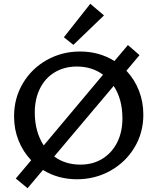

<svg xmlns="http://www.w3.org/2000/svg" viewBox="-20 -936 827 1010"><path d="M366 -700 316 -740 455 -916 527 -855ZM734 -333Q734 -237 687 -159.5Q640 -82 560 -37.5Q480 7 385 7Q285 7 206 -42L125 54L63 3L144 -93Q101 -138 77.5 -197Q54 -256 54 -324Q54 -420 100.5 -498Q147 -576 226.5 -620.5Q306 -665 401 -665Q502 -665 582 -615L653 -699L714 -646L645 -564Q688 -518 711 -459Q734 -400 734 -333ZM210 -171 522 -543Q464 -586 384 -586Q319 -586 268.5 -556Q218 -526 190.5 -471Q163 -416 163 -344Q163 -243 210 -171ZM624 -313Q624 -415 578 -484L265 -113Q323 -70 403 -70Q468 -70 518 -100.5Q568 -131 596 -186Q624 -241 624 -313Z"/></svg>

Font: Ysabeau Infant Semibold
Style: Regular
Weight: 600
Designer: Christian Thalmann (Catharsis Fonts)
Version: Version 0.003